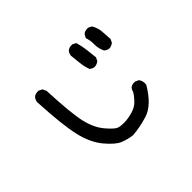

<svg xmlns="http://www.w3.org/2000/svg" viewBox="-133 -981 1266 1266"><g transform="rotate(-45 500.0 -347.5)"><path d="M249 -640.6Q252 -640.6 257.8 -640.6L282.2 -627.9L293.9 -602.5Q303.7 -382.8 323.7 -296.9Q343.8 -210.9 388.7 -158.2Q432.6 -106.4 456.1 -97.7Q476.6 -91.8 503.9 -91.8Q544.9 -91.8 589.8 -105.5Q627 -116.2 652.3 -142.1Q677.7 -168 692.4 -193.4Q695.3 -209 705.1 -220.7Q719.7 -233.4 741.2 -233.4Q749 -233.4 751 -232.4L774.4 -221.7Q788.1 -202.1 788.1 -179.7Q788.1 -168 786.1 -164.1Q716.8 -46.9 634.8 -20.5Q555.7 3.9 489.3 7.8Q445.3 2 406.2 -13.7Q366.2 -29.3 312 -93.8Q257.8 -158.2 233.4 -262.7Q209 -367.2 197.3 -592.8Q199.2 -612.3 211.9 -627.9Q226.6 -640.6 249 -640.6ZM585.9 -686.5Q600.6 -699.2 621.1 -699.2Q625 -699.2 630.9 -699.2L655.3 -686.5Q667 -646.5 671.9 -607.4Q676.8 -568.4 680.7 -528.3L668.9 -503.9Q651.4 -491.2 631.8 -489.3Q612.3 -491.2 598.6 -502.9L595.7 -504.9Q583 -542 579.1 -579.1L571.3 -652.3Q573.2 -671.9 585.9 -686.5ZM750 -522.5Q733.4 -557.6 733.4 -591.8Q733.4 -618.2 730.5 -634.3Q727.5 -650.4 722.7 -665L735.4 -689.5Q746.1 -698.2 755.4 -700.7Q764.6 -703.1 770.5 -703.1Q776.4 -703.1 782.2 -703.1L805.7 -691.4Q826.2 -657.2 829.1 -620.6Q832 -584 834 -545.9L822.3 -521.5Q804.7 -508.8 785.2 -506.8Q765.6 -508.8 750 -522.5Z"/></g></svg>

Font: JasonHandwriting2
Style: SemiBold
Weight: 600
Version: Version 1.04.7